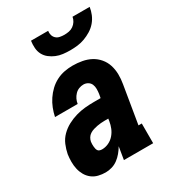

<svg xmlns="http://www.w3.org/2000/svg" viewBox="-183 -852 867 961"><g transform="rotate(-30 250.0 -371.0)"><path d="M143 8Q122 8 101.5 3Q81 -2 65 -14.5Q49 -27 39 -44.5Q29 -62 24.5 -82Q20 -102 20 -123.5Q20 -145 23 -166Q28 -192 38.5 -217Q49 -242 68.5 -261.5Q88 -281 112.5 -294Q137 -307 163 -314.5Q189 -322 215 -324.5Q241 -327 267 -327H306L310 -349Q312 -363 312 -377Q312 -391 307 -403Q302 -415 290.5 -422Q279 -429 265 -429Q252 -429 239 -424Q226 -419 216 -408.5Q206 -398 200 -385.5Q194 -373 192 -359H61Q66 -383 75 -406Q84 -429 98 -450Q112 -471 130.5 -488.5Q149 -506 171.5 -517.5Q194 -529 218 -533.5Q242 -538 265 -538Q293 -538 320 -533Q347 -528 369.5 -516Q392 -504 409 -484Q426 -464 434 -439Q442 -414 442.5 -386.5Q443 -359 438 -331L402 -114H421V0H252L264 -73Q254 -56 241.5 -41Q229 -26 213.5 -14.5Q198 -3 179.5 2.5Q161 8 143 8ZM185 -101Q204 -101 222.5 -109.5Q241 -118 254.5 -133.5Q268 -149 275.5 -167.5Q283 -186 286 -205L288 -219H267Q256 -219 245 -218Q234 -217 223 -215Q212 -213 200.5 -209.5Q189 -206 179 -199.5Q169 -193 163 -183Q157 -173 155 -162Q154 -155 154 -148Q154 -141 154.5 -134.5Q155 -128 156.5 -121.5Q158 -115 161.5 -110Q165 -105 171.5 -103Q178 -101 185 -101ZM295 -610Q274 -610 253.5 -612.5Q233 -615 215 -622.5Q197 -630 181.5 -642Q166 -654 157 -671Q148 -688 146.5 -708.5Q145 -729 148 -750H247Q245 -737 248.5 -725Q252 -713 261 -705Q270 -697 282.5 -694.5Q295 -692 308 -692Q321 -692 334.5 -694.5Q348 -697 359.5 -705Q371 -713 378.5 -725Q386 -737 388 -750H487Q484 -729 475.5 -708.5Q467 -688 452.5 -671Q438 -654 418.5 -642Q399 -630 378.5 -622.5Q358 -615 337 -612.5Q316 -610 295 -610Z"/></g></svg>

Font: Iosevka Curly Slab HvObl
Style: Regular
Weight: 900
Italic angle: -9°
Monospace: yes
Designer: Belleve Invis
Foundry: Belleve Invis
Version: Version 11.1.0; ttfautohint (v1.8.3)